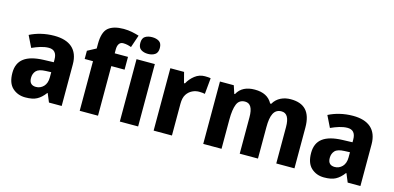

<svg xmlns="http://www.w3.org/2000/svg" viewBox="-70 -1189 3332 1623"><g transform="rotate(15 1595.5 -377.5)"><path d="M299.8 -557.1C217.3 -557.1 144 -537.1 86.9 -507.8L136.2 -407.2C185.1 -429.2 234.4 -446.8 280.8 -446.8C325.2 -446.8 352.1 -421.9 352.1 -363.8V-339.8L264.2 -336.9C114.3 -331.5 37.1 -278.8 37.1 -163.1C37.1 -104 52.2 -60.1 82.5 -32.2C112.8 -4.4 150.4 9.8 194.8 9.8C238.3 9.8 272 3.4 296.4 -10.3C320.8 -23.4 344.2 -44.4 366.2 -74.2H370.1L400.9 0H512.2V-363.8C512.2 -494.6 434.6 -557.1 299.8 -557.1ZM353 -208C353 -173.3 343.8 -146.5 325.7 -127.4C307.1 -108.4 285.2 -99.1 259.8 -99.1C224.1 -99.1 200.2 -116.7 200.2 -162.1C200.2 -188 208 -209 223.1 -225.1C238.3 -241.2 265.6 -249.5 305.2 -251L353 -252.9Z M946.3 -545.9H830.1V-580.1C830.1 -618.7 844.7 -647 877.9 -647C905.8 -647 929.2 -640.1 949.2 -632.8L986.3 -742.2C947.3 -753.9 904.3 -765.1 851.1 -765.1C792 -765.1 747.1 -752.4 717.3 -727.5C687.5 -702.6 672.4 -655.3 672.4 -585.9V-545.9L597.2 -505.9V-434.1H669.9V0H830.1V-434.1H946.3ZM1021 -545.9V0H1181.2V-545.9ZM1102.1 -759.8C1078.1 -759.8 1057.6 -754.9 1041 -744.6C1024.4 -734.4 1016.1 -714.8 1016.1 -687C1016.1 -659.7 1024.4 -640.6 1041 -629.9C1057.6 -619.1 1078.1 -613.8 1102.1 -613.8C1125.5 -613.8 1145.5 -619.1 1162.1 -629.9C1178.7 -640.6 1187 -659.7 1187 -687C1187 -714.8 1178.7 -734.4 1162.1 -744.6C1145.5 -754.9 1125.5 -759.8 1102.1 -759.8Z M1617.2 -556.2C1585 -556.2 1556.2 -546.4 1530.3 -526.4C1504.4 -506.3 1483.9 -481.9 1469.2 -454.1H1460.9L1437 -545.9H1316.9V0H1477.1V-277.8C1477.1 -312.5 1483.4 -340.3 1496.6 -360.4C1522.5 -400.4 1565.4 -417 1604 -417C1627 -417 1644.5 -414.6 1654.8 -412.1L1668 -551.8C1657.7 -555.2 1634.3 -556.2 1617.2 -556.2Z M2369.1 -556.2C2308.1 -556.2 2250 -532.2 2218.3 -476.1H2209C2179.7 -530.8 2128.4 -556.2 2054.2 -556.2C1984.4 -556.2 1930.7 -532.2 1900.9 -476.1H1895L1872.1 -545.9H1751V0H1911.1V-256.8C1911.1 -314.9 1917.5 -359.9 1930.2 -390.6C1942.9 -421.4 1966.3 -437 2001 -437C2047.9 -437 2070.3 -397.5 2070.3 -318.8V0H2230V-273.9C2230 -379.4 2253.4 -437 2320.3 -437C2366.7 -437 2390.1 -397.5 2390.1 -318.8V0H2549.3V-356C2549.3 -496.1 2486.3 -556.2 2369.1 -556.2Z M2914.1 -557.1C2831.5 -557.1 2758.3 -537.1 2701.2 -507.8L2750.5 -407.2C2799.3 -429.2 2848.6 -446.8 2895 -446.8C2939.5 -446.8 2966.3 -421.9 2966.3 -363.8V-339.8L2878.4 -336.9C2728.5 -331.5 2651.4 -278.8 2651.4 -163.1C2651.4 -104 2666.5 -60.1 2696.8 -32.2C2727.1 -4.4 2764.6 9.8 2809.1 9.8C2852.5 9.8 2886.2 3.4 2910.6 -10.3C2935.1 -23.4 2958.5 -44.4 2980.5 -74.2H2984.4L3015.1 0H3126.5V-363.8C3126.5 -494.6 3048.8 -557.1 2914.1 -557.1ZM2967.3 -208C2967.3 -173.3 2958 -146.5 2939.9 -127.4C2921.4 -108.4 2899.4 -99.1 2874 -99.1C2838.4 -99.1 2814.5 -116.7 2814.5 -162.1C2814.5 -188 2822.3 -209 2837.4 -225.1C2852.5 -241.2 2879.9 -249.5 2919.4 -251L2967.3 -252.9Z"/></g></svg>

Font: Avrile Sans
Style: Bold
Weight: 700
Designer: Monotype Design Team, Google (font), Stefan Peev (BGR Cyrillic), Cristiano Sobral (main changes)
Foundry: The Avrile Sans Project Authors
Version: Version 3.110